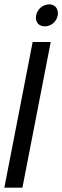

<svg xmlns="http://www.w3.org/2000/svg" viewBox="-29 -862 286 882"><path d="M-9 0H74L204 -669H121ZM136 -780C136 -757 152 -741 177 -741C206 -741 231 -763 236 -791C237 -795 237 -798 237 -801C237 -824 222 -842 198 -842C168 -842 143 -821 137 -791C136 -787 136 -784 136 -780Z"/></svg>

Font: KpSans
Style: Italic
Weight: 400
Italic angle: -11°
Version: Version 0.66